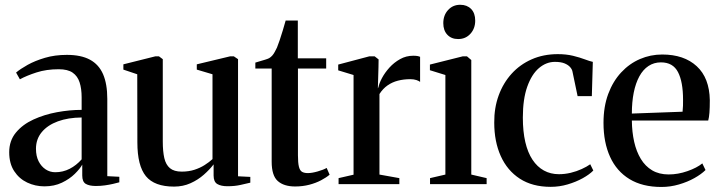

<svg xmlns="http://www.w3.org/2000/svg" viewBox="-20 -750 2930 782"><path d="M161 9Q123.5 9 90.8 -6.5Q58 -22 37.8 -53Q17.5 -84 17.5 -130Q17.5 -177 44.8 -210Q72 -243 116.2 -263.2Q160.5 -283.5 212 -293Q263.5 -302.5 312.5 -302.5V-353.5Q312.5 -389 304.2 -414.5Q296 -440 276 -454Q256 -468 219 -468Q169 -468 128.8 -455Q88.5 -442 61 -427L45.5 -454.5Q62.5 -469 92.5 -485.8Q122.5 -502.5 163 -514.5Q203.5 -526.5 252.5 -526.5Q310 -526.5 346.2 -507Q382.5 -487.5 399.8 -447.8Q417 -408 417 -347V-32.5L466 -30V-7.5Q455.5 -4.5 440.2 -1Q425 2.5 407.2 5Q389.5 7.5 370.5 7.5Q344 7.5 329.5 -1Q315 -9.5 315 -35V-79.5Q306 -63 284.8 -42Q263.5 -21 232.2 -6Q201 9 161 9ZM205 -48.5Q236.5 -48.5 263.8 -62.5Q291 -76.5 312.5 -101V-271.5Q257.5 -271 215.8 -255.8Q174 -240.5 150.2 -212Q126.5 -183.5 126.5 -144Q126.5 -114.5 137.2 -93.2Q148 -72 165.8 -60.2Q183.5 -48.5 205 -48.5Z M906.5 8.5Q880 8.5 865 -0.5Q850 -9.5 850 -35V-80.5Q834 -59.5 810.2 -38.5Q786.5 -17.5 756 -3.8Q725.5 10 689 10Q609 10 574.2 -32.5Q539.5 -75 539.5 -170L539 -447.5L482.5 -466.5V-488L612.5 -520.5H627.5L643 -509V-173.5Q643 -133.5 649.2 -106.2Q655.5 -79 672.2 -65Q689 -51 720 -51Q748.5 -51 771.8 -58.5Q795 -66 813.5 -77.8Q832 -89.5 845.5 -102V-447.5L781.5 -466.5V-488L917 -520.5H932.5L949.5 -509V-32L999.5 -29.5V-6Q982.5 -2 959.5 3.2Q936.5 8.5 906.5 8.5Z M1182 9.5Q1136.5 9.5 1111.5 -12.5Q1086.5 -34.5 1086.5 -91.5V-471H1020V-495Q1027.5 -497.5 1038.2 -500.5Q1049 -503.5 1059.5 -506.8Q1070 -510 1076 -513Q1083.5 -517.5 1089 -523.8Q1094.5 -530 1099 -538.5Q1103.5 -547 1108 -556Q1112.5 -567 1119 -586Q1125.5 -605 1132 -626.8Q1138.5 -648.5 1143.5 -666.5H1193V-512.5H1308.5V-471H1193.5V-117.5Q1193.5 -86.5 1197.5 -70.8Q1201.5 -55 1210.5 -50Q1219.5 -45 1233.5 -45Q1250.5 -45 1274 -51.8Q1297.5 -58.5 1310.5 -66L1322.5 -38.5Q1309 -27 1287.8 -15.8Q1266.5 -4.5 1239.5 2.5Q1212.5 9.5 1182 9.5Z M1359 0V-24.5L1420 -38.5V-444.5L1357.5 -463.5V-487L1484 -520.5H1506L1522 -508L1521.5 -476L1519 -390L1521.5 -395.5Q1524.5 -411 1536 -432.5Q1547.5 -454 1566.2 -474.8Q1585 -495.5 1609.5 -509.2Q1634 -523 1663 -523Q1673.5 -523 1680.2 -521.8Q1687 -520.5 1691 -518.5V-416.5Q1686 -420.5 1675.8 -424Q1665.5 -427.5 1651 -427.5Q1624.5 -427.5 1601 -421.5Q1577.5 -415.5 1558.5 -402.2Q1539.5 -389 1525.5 -367V-39L1606.5 -24.5V0Z M1731.5 0V-24.5L1794 -39V-444.5L1731 -464V-487L1864.5 -520.5H1882L1899.5 -505.5V-39L1962 -24.5V0ZM1845.5 -591Q1818.5 -591 1802 -608.5Q1785.5 -626 1785.5 -655.5Q1785.5 -688 1805 -709.2Q1824.5 -730.5 1854 -730.5H1855Q1882 -730.5 1898.8 -713.5Q1915.5 -696.5 1915.5 -666Q1915.5 -634 1896 -612.5Q1876.5 -591 1846.5 -591Z M2223 11Q2148.5 11 2097.2 -22.2Q2046 -55.5 2019.5 -114.5Q1993 -173.5 1993 -250.5Q1992.5 -310.5 2011 -361.2Q2029.5 -412 2063.8 -449.8Q2098 -487.5 2145.8 -508.5Q2193.5 -529.5 2252 -529.5Q2286 -529.5 2313.8 -522.8Q2341.5 -516 2362 -508.2Q2382.5 -500.5 2394.5 -498L2390.5 -358.5H2332.5L2311.5 -459Q2310 -467.5 2302.2 -476.5Q2294.5 -485.5 2279.5 -491.8Q2264.5 -498 2240 -498Q2205 -498 2175.2 -472.8Q2145.5 -447.5 2127.5 -397Q2109.5 -346.5 2109.5 -271Q2109.5 -214.5 2119.5 -171.5Q2129.5 -128.5 2148.8 -99.5Q2168 -70.5 2195.2 -55.5Q2222.5 -40.5 2256.5 -40.5Q2280.5 -40.5 2304.5 -46.2Q2328.5 -52 2349.2 -61.5Q2370 -71 2384 -81L2396.5 -55.5Q2381 -39.5 2353.5 -24.2Q2326 -9 2292.2 1Q2258.5 11 2223 11Z M2674 11.5Q2596.5 11.5 2544 -20.5Q2491.5 -52.5 2464.8 -111.2Q2438 -170 2438 -249.5Q2438 -315.5 2457.2 -367.2Q2476.5 -419 2510 -455Q2543.5 -491 2586.5 -509.5Q2629.5 -528 2677 -528Q2766 -528 2817.8 -480.2Q2869.5 -432.5 2871 -342Q2871 -311 2869.5 -291.2Q2868 -271.5 2864.5 -259H2553.5Q2554 -212 2563 -172.2Q2572 -132.5 2590 -102.8Q2608 -73 2636.2 -56.2Q2664.5 -39.5 2703.5 -39.5Q2741.5 -39.5 2780 -53Q2818.5 -66.5 2840.5 -84.5L2853.5 -57.5Q2836.5 -40.5 2808.5 -24.8Q2780.5 -9 2745.5 1.2Q2710.5 11.5 2674 11.5ZM2553.5 -287.5 2760 -295Q2761.5 -307.5 2761.8 -319.5Q2762 -331.5 2762 -344Q2762 -416.5 2741.5 -456.2Q2721 -496 2672 -496Q2643.5 -496 2621.2 -481.2Q2599 -466.5 2584 -439Q2569 -411.5 2561.2 -373Q2553.5 -334.5 2553.5 -287.5Z"/></svg>

Font: Merriweather 120pt Medium
Style: Regular
Weight: 500
Version: Version 2.100